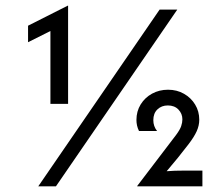

<svg xmlns="http://www.w3.org/2000/svg" viewBox="-20 -659 790 679"><path d="M158.3 -291.7V-549.3L79.2 -509.7V-568.1L219.4 -638.9H220.8V-291.7ZM115.3 0 544.4 -625H606.9L177.8 0ZM465.3 0V-1.4L602.8 -181.9Q616.7 -200.7 620.8 -213.2Q625 -225.7 625 -236.8Q625 -256.9 611.1 -271.5Q597.2 -286.1 573.6 -286.1Q551.4 -286.1 536.8 -272.2Q522.2 -258.3 522.2 -234Q522.2 -212.5 535.4 -195.8H471.5Q466.7 -205.6 464.6 -215.3Q462.5 -225 462.5 -234.7Q462.5 -265.3 477.4 -289.6Q492.4 -313.9 517.7 -327.8Q543.1 -341.7 574.3 -341.7Q605.6 -341.7 630.6 -327.4Q655.6 -313.2 670.1 -289.2Q684.7 -265.3 684.7 -235.4Q684.7 -215.3 675.7 -195.1Q666.7 -175 646.5 -148.6Q628.5 -125 609 -101Q589.6 -77.1 569.4 -53.5Q585.4 -54.9 598.3 -55.2Q611.1 -55.6 625 -55.6H695.8V0Z"/></svg>

Font: Afacad Flux
Style: Regular
Weight: 400
Designer: Kristian Moeller
Foundry: Dicotype
Version: Version 1.100